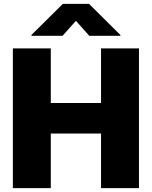

<svg xmlns="http://www.w3.org/2000/svg" viewBox="-20 -979 790 999"><path d="M46.9 0V-727.3H244.3V-443.2H505.7V-727.3H703.1V0H505.7V-284.1H244.3V0ZM143.5 -796.9 306.8 -958.8H443.2L606.5 -796.9V-792.6H444.6L375 -870.7L305.4 -792.6H143.5Z"/></svg>

Font: Inter P Black
Style: Regular
Weight: 900
Designer: Rasmus Andersson
Foundry: rsms
Version: Version 3.018;git-588b23468